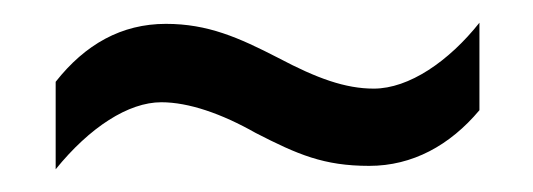

<svg xmlns="http://www.w3.org/2000/svg" viewBox="-20 -410 469 169"><path d="M205 -293C242 -274 265 -264 305 -264C343 -264 376 -282 402 -313V-390C375 -356 340 -332 309 -332C284 -332 259 -341 225 -359C190 -377 163 -389 126 -389C87 -389 55 -371 29 -338V-261C59 -298 93 -320 122 -320C146 -320 175 -310 205 -293Z"/></svg>

Font: Noto Sans Telugu ExtraCondensed
Style: Regular
Weight: 400
Width: 2
Designer: Jelle Bosma - Monotype Design Team
Foundry: Monotype Imaging Inc.
Version: Version 2.005